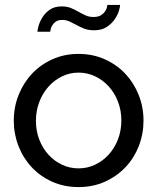

<svg xmlns="http://www.w3.org/2000/svg" viewBox="-20 -750 639 780"><path d="M299 10Q240 10 191.5 -12Q143 -34 108.5 -71Q74 -108 55 -157Q36 -206 36 -260Q36 -315 55.5 -364Q75 -413 109.5 -450Q144 -487 192.5 -509Q241 -531 299 -531Q357 -531 406 -509Q455 -487 489.5 -450Q524 -413 543.5 -364Q563 -315 563 -260Q563 -206 544 -157Q525 -108 490 -71Q455 -34 406.5 -12Q358 10 299 10ZM126 -259Q126 -218 139.5 -183Q153 -148 176.5 -122Q200 -96 231.5 -81Q263 -66 299 -66Q335 -66 366.5 -81Q398 -96 422 -122.5Q446 -149 459.5 -184.5Q473 -220 473 -261Q473 -301 459.5 -336.5Q446 -372 422 -398.5Q398 -425 366.5 -440Q335 -455 299 -455Q263 -455 231.5 -439.5Q200 -424 176.5 -397.5Q153 -371 139.5 -335.5Q126 -300 126 -259ZM362 -627Q339 -627 322.5 -633.5Q306 -640 291.5 -648Q277 -656 263 -662.5Q249 -669 233 -669Q216 -669 206.5 -662Q197 -655 192 -646.5Q187 -638 185.5 -630Q184 -622 184 -621H132Q132 -627 136.5 -644Q141 -661 152 -679Q163 -697 182 -710.5Q201 -724 231 -724Q252 -724 268 -717.5Q284 -711 298.5 -702.5Q313 -694 327.5 -687.5Q342 -681 360 -681Q379 -681 390 -688Q401 -695 407 -704Q413 -713 414.5 -720.5Q416 -728 416 -730H468Q468 -724 463.5 -707.5Q459 -691 447 -673Q435 -655 414.5 -641Q394 -627 362 -627Z"/></svg>

Font: IngvarSans
Style: Regular
Weight: 500
Version: Version 3.000